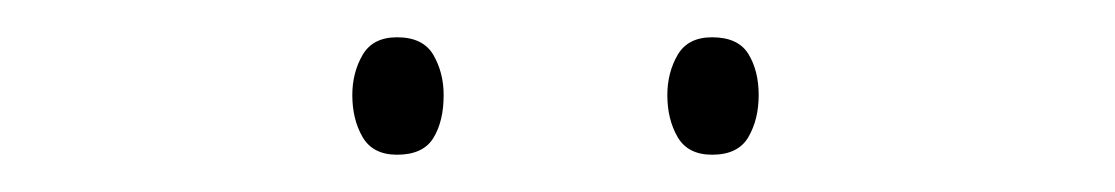

<svg xmlns="http://www.w3.org/2000/svg" viewBox="-20 -724 598 103"><path d="M169 -673Q169 -685 174.5 -694.5Q180 -704 193 -704Q207 -704 212.5 -694.5Q218 -685 218 -673Q218 -659 212.5 -650Q207 -641 193 -641Q180 -641 174.5 -650.5Q169 -660 169 -673ZM338 -673Q338 -685 343.5 -694.5Q349 -704 362 -704Q376 -704 381.5 -695Q387 -686 387 -673Q387 -660 381.5 -650.5Q376 -641 362 -641Q349 -641 343.5 -650.5Q338 -660 338 -673Z"/></svg>

Font: Noto Sans Telugu SemiCondensed Thin
Style: Regular
Weight: 100
Width: 4
Designer: Jelle Bosma - Monotype Design Team
Foundry: Monotype Imaging Inc.
Version: Version 2.005; ttfautohint (v1.8.4.7-5d5b)